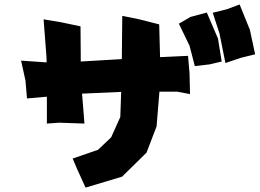

<svg xmlns="http://www.w3.org/2000/svg" viewBox="-20 -812 1160 858"><path d="M779.3 -706.1 827.1 -607.4 850.6 -516.6 917 -524.4 970.7 -537.1 954.1 -639.6 904.3 -755.9 831.1 -736.3ZM930.7 -754.9 960.9 -662.1 987.3 -530.3 1056.6 -553.7 1120.1 -569.3 1096.7 -678.7 1050.8 -792 993.2 -770.5ZM526.4 -741.2 524.4 -547.9 340.8 -537.1V-567.4L339.8 -694.3L251 -712.9L174.8 -725.6L187.5 -560.5L188.5 -533.2L74.2 -541L93.8 -452.1L100.6 -372.1L189.5 -379.9V-259.8L245.1 -263.7L357.4 -259.8L346.7 -393.6L521.5 -401.4L517.6 -289.1L476.6 -198.2L418 -142.6L304.7 -103.5L324.2 -57.6L362.3 26.4L525.4 -22.5L634.8 -129.9L679.7 -247.1L692.4 -402.3H771.5L829.1 -391.6L827.1 -482.4L820.3 -562.5L695.3 -556.6L691.4 -703.1L602.5 -725.6Z"/></svg>

Font: MaokenAssortedSans-Lite
Style: Lite
Weight: 400
Version: Version 1.400